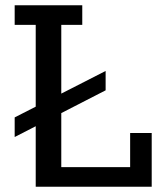

<svg xmlns="http://www.w3.org/2000/svg" viewBox="-20 -710 637 730"><path d="M35.8 -189V-263.6L381.6 -440.2V-366.6ZM115.8 0V-615.4H35.8V-690H292.8V-615.4H213V-74.6H474.8V-204.4H556.8V0Z"/></svg>

Font: Mozilla Headline ExtraLight
Style: Regular
Weight: 200
Designer: Studio DRAMA
Foundry: Studio DRAMA
Version: Version 1.000